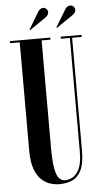

<svg xmlns="http://www.w3.org/2000/svg" viewBox="-58 -883 497 931"><g transform="rotate(-5 190.0 -417.0)"><path d="M193.5 12Q173.5 12 150.8 5.5Q128 -1 107.5 -19.2Q87 -37.5 74 -72Q61 -106.5 61 -162.5V-690H14V-700H210.5V-690H167.5V-159Q167.5 -84 179.5 -44.2Q191.5 -4.5 224 -4.5Q238.5 -4.5 257.5 -14Q276.5 -23.5 290.8 -51.8Q305 -80 305 -135.5V-690H261V-700H362.5V-690H316V-143.5Q316 -77.5 299 -44.2Q282 -11 254 0.5Q226 12 193.5 12ZM247 -744 244.5 -747 294.5 -829.5Q300 -839 307 -842.8Q314 -846.5 320.5 -846.5Q329.5 -846.5 336.2 -839.8Q343 -833 343 -824Q343 -810 327 -799ZM115.5 -744 113.5 -747 163 -829.5Q168.5 -839 175.5 -842.8Q182.5 -846.5 188.5 -846.5Q197.5 -846.5 204.2 -839.8Q211 -833 211 -824Q211 -810 195.5 -799Z"/></g></svg>

Font: Imbue 100pt SemiBold
Style: Regular
Weight: 600
Designer: Tyler Finck
Foundry: Etcetera Type Company
Version: Version 1.102; ttfautohint (v1.8.3)